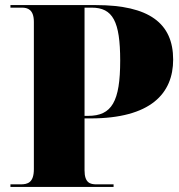

<svg xmlns="http://www.w3.org/2000/svg" viewBox="-20 -734 703 754"><path d="M21 0H426V-10H359C334 -10 312 -16 312 -65V-269H335C572 -269 660 -367 660 -500C660 -643 565 -714 357 -714H21V-704H66C88 -704 113 -697 113 -648V-70C113 -17 89 -10 61 -10H21ZM326 -279H312V-704H340C423 -704 452 -650 452 -496C452 -335 419 -279 326 -279Z"/></svg>

Font: Noto Serif Display Black
Style: Regular
Weight: 900
Designer: Monotype Design Team
Foundry: Monotype Imaging Inc.
Version: Version 2.009